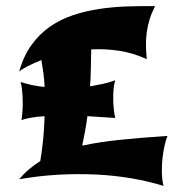

<svg xmlns="http://www.w3.org/2000/svg" viewBox="-20 -696 604 633"><path d="M519 -83Q471.2 -98.1 414.6 -107.9Q357.9 -117.7 296.4 -120.6Q234.9 -123.5 170.7 -119.9Q106.4 -116.2 43 -105Q58.1 -123 75.7 -137.9Q93.3 -152.8 112.8 -165Q119.1 -202.6 122.6 -239.5Q126 -276.4 127 -313Q103.5 -311.5 84 -308.3Q64.5 -305.2 50.8 -299.8Q52.7 -312 54 -328.6Q55.2 -345.2 54.9 -362.8Q54.7 -380.4 53 -397Q51.3 -413.6 47.9 -425.8Q83.5 -413.6 127 -409.2Q126.5 -419.9 125.7 -429.9Q125 -439.9 123.8 -450.2Q122.6 -460.4 120.6 -472.2Q118.7 -483.9 116.2 -498Q89.8 -487.3 71 -477.5Q52.2 -467.8 43 -460Q57.6 -511.2 83.7 -547.6Q109.9 -584 144.8 -608.2Q179.7 -632.3 220.9 -646Q262.2 -659.7 307.4 -666.5Q352.5 -673.3 399.2 -674.8Q445.8 -676.3 491.2 -675.8Q480 -653.8 473.4 -632.6Q466.8 -611.3 463.9 -590.1Q460.9 -568.8 461.2 -546.6Q461.4 -524.4 463.9 -501Q419.4 -521.5 372.8 -528.6Q326.2 -535.6 280.8 -533.2Q279.8 -501.5 279.5 -471.4Q279.3 -441.4 276.9 -411.1Q298.8 -415 320.1 -419.7Q341.3 -424.3 359.9 -431.2Q356 -419.4 354.5 -403.1Q353 -386.7 353.3 -369.6Q353.5 -352.5 355.2 -335.9Q356.9 -319.3 359.9 -307.1L268.1 -313Q265.1 -288.6 260.7 -264.6Q256.3 -240.7 251 -215.8Q307.1 -228 376.7 -235.1Q446.3 -242.2 532.2 -248Q527.3 -236.3 522.7 -216.6Q518.1 -196.8 515.6 -173.8Q513.2 -150.9 513.7 -127Q514.2 -103 519 -83Z"/></svg>

Font: Shojumaru
Style: Regular
Weight: 400
Version: Version 1.001